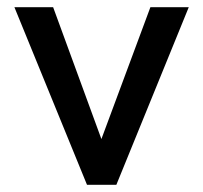

<svg xmlns="http://www.w3.org/2000/svg" viewBox="-20 -513 564 533"><path d="M303 0H221.5L20 -493H127.5L261.5 -127L397.5 -493H504Z"/></svg>

Font: Acari Sans Neue SemiBold
Style: Regular
Weight: 600
Designer: Alfredo Marco Pradil (font), Cristiano Sobral (main changes)
Foundry: Hanken Design Co. (font), Cristiano Sobral (main changes)
Version: Version 2.459;March 19, 2022;FontCreator 14.0.0.2808 64-bit;